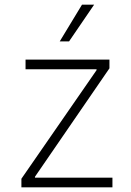

<svg xmlns="http://www.w3.org/2000/svg" viewBox="-20 -800 560 820"><path d="M71.4 0V-36.6L392.4 -500.4V-504.3H89.1V-545.5H447.4V-508.2L129.3 -45.1V-41.2H460.2V0ZM235.1 -623.2 330.3 -780.2H382.1L274.9 -623.2Z"/></svg>

Font: Inter UI Extra Light
Style: Regular
Weight: 200
Designer: Rasmus Andersson
Foundry: rsms
Version: 3.2;8d6f07862